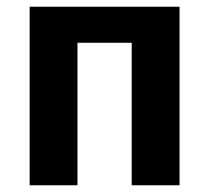

<svg xmlns="http://www.w3.org/2000/svg" viewBox="-20 -550 621 570"><path d="M371 0V-423H210V0H68V-530H513V0Z"/></svg>

Font: FiraGO SemiBold
Style: Regular
Weight: 600
Designer: bBox Type
Foundry: bBox Type GmbH
Version: Version 1.001;PS 001.001;hotconv 1.0.88;makeotf.lib2.5.64775